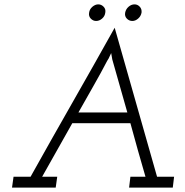

<svg xmlns="http://www.w3.org/2000/svg" viewBox="-20 -859 846 879"><path d="M553 -801Q550 -785 560.5 -774Q571 -763 586 -763Q600 -763 612.5 -774Q625 -785 628 -801Q630 -817 620 -828Q610 -839 596 -839Q581 -839 568.5 -828Q556 -817 553 -801ZM388 -801Q385 -785 395.5 -774Q406 -763 420 -763Q435 -763 447.5 -774Q460 -785 462 -801Q465 -817 454.5 -828Q444 -839 430 -839Q416 -839 403 -828Q390 -817 388 -801ZM42 -50 35 0H235L242 -50H173L311 -295H577Q594 -233 611 -172Q628 -111 646 -50H577L571 0H771L777 -50H699Q650 -222 602 -391Q554 -560 505 -732Q409 -560 312.5 -391Q216 -222 120 -50ZM339 -344Q371 -401 407 -464Q443 -527 471 -581Q475 -587 477.5 -591.5Q480 -596 489 -616L494 -587L563 -344Z"/></svg>

Font: Josefin Slab Thin Medium
Style: Italic
Weight: 500
Italic angle: -12°
Version: Version 2.000